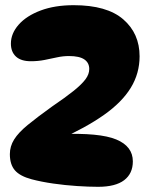

<svg xmlns="http://www.w3.org/2000/svg" viewBox="-20 -707 576 740"><path d="M264 -687Q392 -687 455 -632.5Q518 -578 518 -490Q518 -424 484 -368.5Q450 -313 380.5 -264Q311 -215 206 -168L213 -190Q364 -196 428 -169.5Q492 -143 492 -85Q492 -38 458.5 -12.5Q425 13 358 13Q322 13 276.5 10Q231 7 185.5 0.5Q140 -6 102 -16Q57 -28 37.5 -50.5Q18 -73 18 -113Q18 -143 34.5 -169.5Q51 -196 87 -225.5Q123 -255 180 -296Q233 -332 264 -357Q295 -382 309.5 -401.5Q324 -421 324 -441Q324 -465 305 -478Q286 -491 246 -491Q223 -491 200 -486Q177 -481 152 -476Q127 -471 99 -471Q61 -471 41.5 -489Q22 -507 22 -539Q22 -578 52 -612Q82 -646 136.5 -666.5Q191 -687 264 -687Z"/></svg>

Font: DynaPuff SemiBold
Style: Regular
Weight: 600
Designer: Toshi Omagari, Jennifer Daniel
Foundry: Google Fonts
Version: Version 2.000